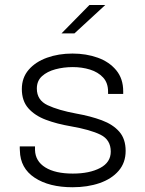

<svg xmlns="http://www.w3.org/2000/svg" viewBox="-20 -758 596 787"><path d="M277.5 9.5Q181.5 9.5 122.2 -29.5Q63 -68.5 61.5 -140.5Q61 -145 61 -149.8Q61 -154.5 61 -158H123.5Q123.5 -154.5 123.5 -151.2Q123.5 -148 123.5 -143Q125 -97 165.8 -71.8Q206.5 -46.5 278.5 -46.5Q347 -46.5 390.5 -69.5Q434 -92.5 434 -136.5Q434 -185 392 -205.8Q350 -226.5 269.5 -240.5Q213.5 -250 168.2 -267Q123 -284 96.2 -314.2Q69.5 -344.5 69.5 -393Q69.5 -439.5 97.5 -472Q125.5 -504.5 172.8 -521.5Q220 -538.5 277 -538.5Q333.5 -538.5 380.8 -521.5Q428 -504.5 456.5 -470Q485 -435.5 485 -384V-373H423V-382Q423 -418.5 402.5 -440.5Q382 -462.5 349 -472.8Q316 -483 278.5 -483Q241 -483 207.2 -474Q173.5 -465 152.2 -445.8Q131 -426.5 131 -395Q131 -347.5 175.2 -326.8Q219.5 -306 292.5 -292.5Q351.5 -282 397.2 -265Q443 -248 469 -218.2Q495 -188.5 495 -139.5Q495 -91 466.2 -57.8Q437.5 -24.5 388.2 -7.5Q339 9.5 277.5 9.5ZM232 -621 346.5 -737.5H411.5L285 -621Z"/></svg>

Font: Epilogue Light
Style: Regular
Weight: 300
Designer: Tyler Finck
Foundry: Etcetera Type Co
Version: Version 2.111; ttfautohint (v1.8.3)